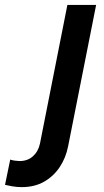

<svg xmlns="http://www.w3.org/2000/svg" viewBox="-139 -541 419 776"><path d="M-51.3 215.3Q-71.3 215.3 -90.1 211.9Q-108.9 208.5 -118.7 206.1L-97.7 104Q-89.4 106.9 -78.1 108.4Q-66.9 109.9 -60.1 109.9Q-27.3 109.9 -5.9 90.6Q15.6 71.3 22.5 39.6L133.3 -521H249.5L136.2 50.8Q127 97.2 102.3 134.3Q77.6 171.4 39.1 193.4Q0.5 215.3 -51.3 215.3Z"/></svg>

Font: Reddit Sans SemiBold
Style: Italic
Weight: 600
Italic angle: -11.25°
Designer: Stephen Hutchings
Version: Version 1.013